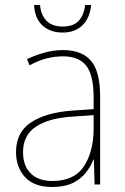

<svg xmlns="http://www.w3.org/2000/svg" viewBox="-20 -737 498 767"><path d="M232 -537Q307 -537 343.5 -494Q380 -451 380 -353V0H358L355 -99H353Q342 -71 322 -46Q302 -21 269.5 -5.5Q237 10 189 10Q116 10 80 -29.5Q44 -69 44 -129Q44 -208 103 -247.5Q162 -287 266 -295L354 -301V-347Q354 -437 324.5 -474.5Q295 -512 232 -512Q200 -512 167.5 -504Q135 -496 98 -476L88 -501Q122 -517 158.5 -527Q195 -537 232 -537ZM267 -271Q175 -265 123.5 -231Q72 -197 72 -129Q72 -75 102.5 -44.5Q133 -14 189 -14Q276 -14 314.5 -71.5Q353 -129 354 -220V-277ZM344 -717Q339 -665 309.5 -636Q280 -607 230 -607Q181 -607 150 -635Q119 -663 116 -717H140Q143 -678 165.5 -654.5Q188 -631 230 -631Q274 -631 295 -654.5Q316 -678 320 -717Z"/></svg>

Font: Noto Sans Tamil SemiCondensed Thin
Style: Regular
Weight: 100
Width: 4
Designer: Jelle Bosma - Monotype Design Team
Foundry: Monotype Imaging Inc.
Version: Version 2.004; ttfautohint (v1.8.4.7-5d5b)